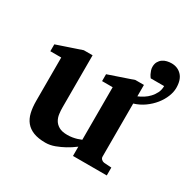

<svg xmlns="http://www.w3.org/2000/svg" viewBox="-151 -823 994 990"><g transform="rotate(30 346.0 -328.0)"><path d="M682.1 -569.8Q682.1 -544.9 671.1 -517.6Q660.2 -490.2 639.9 -464.8Q619.6 -439.5 591.6 -419.4Q563.5 -399.4 529.8 -389.2V-73.2Q529.8 -64 536.9 -57.4Q543.9 -50.8 553.2 -49.8L597.2 -46.9V0H396V-55.2Q371.1 -36.1 344.2 -21.5Q321.3 -8.8 293.5 1.7Q265.6 12.2 237.8 12.2Q195.3 12.2 166.7 1Q138.2 -10.3 121.1 -31.2Q104 -52.2 96.9 -82.5Q89.8 -112.8 89.8 -150.9V-409.2H24.9V-450.2L171.9 -500H224.1V-189.9Q224.1 -171.4 226.6 -151.9Q229 -132.3 238.3 -116.2Q247.6 -100.1 265.9 -89.6Q284.2 -79.1 315.9 -79.1Q331.5 -79.1 345.9 -81.5Q360.4 -84 371.6 -87.4Q384.3 -91.3 396 -96.2V-409.2H333V-450.2L479 -500H529.8V-432.1Q545.4 -438.5 562 -449Q578.6 -459.5 592 -474.1Q605.5 -488.8 614.3 -506.8Q623 -524.9 623 -546.9H543Q536.6 -555.2 531.7 -564.5Q527.8 -572.8 524.4 -582.5Q521 -592.3 521 -603Q521 -621.1 528.1 -633.5Q535.2 -646 546.4 -653.8Q557.6 -661.6 571.3 -664.8Q585 -668 598.1 -668Q634.8 -668 658.4 -643.3Q682.1 -618.7 682.1 -569.8Z"/></g></svg>

Font: Charis SIL Viet
Style: Bold
Weight: 700
Foundry: SIL International
Version: Version 5.000